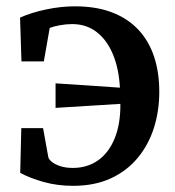

<svg xmlns="http://www.w3.org/2000/svg" viewBox="-20 -590 568 622"><path d="M216.5 12Q166.5 12 122.2 -0.2Q78 -12.5 45.5 -30L49 -175H119.5L136.5 -81Q138 -74 147.5 -66Q157 -58 174.5 -52Q192 -46 216 -46Q262.5 -46 297.2 -70.2Q332 -94.5 351.2 -141Q370.5 -187.5 370 -253.5L160 -240.5V-320L368.5 -306Q365 -368.5 345.5 -414.8Q326 -461 292.8 -486.5Q259.5 -512 213.5 -512Q194 -512 173.8 -508.2Q153.5 -504.5 141 -499.5L122 -391H49.5L45 -533Q82 -549.5 129.8 -559.5Q177.5 -569.5 223 -569.5Q291.5 -569.5 342.5 -550Q393.5 -530.5 427.8 -494.2Q462 -458 479 -407Q496 -356 496 -292Q496 -231 478.8 -176.2Q461.5 -121.5 426.5 -79Q391.5 -36.5 339 -12.2Q286.5 12 216.5 12Z"/></svg>

Font: Merriweather SemiBold
Style: Regular
Weight: 600
Version: Version 2.100